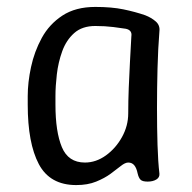

<svg xmlns="http://www.w3.org/2000/svg" viewBox="-20 -527 555 554"><path d="M200 7Q124 7 92 -53.5Q60 -114 60 -225V-250Q60 -289 69.5 -333.5Q79 -378 100.5 -417.5Q122 -457 160 -482Q198 -507 255 -507Q302 -507 336 -500Q370 -493 399 -483Q417 -476 429.5 -465Q442 -454 440 -437Q436 -387 434.5 -329.5Q433 -272 433 -215Q433 -158 434.5 -109Q436 -60 440 -26Q441 -15 431 -9Q421 -3 406 -3Q391 -3 385.5 -8.5Q380 -14 377 -27Q374 -42 367.5 -50Q361 -58 350 -58Q341 -58 328.5 -48Q316 -38 299 -25.5Q282 -13 257.5 -3Q233 7 200 7ZM225 -58Q257 -58 285.5 -78.5Q314 -99 332 -131.5Q350 -164 350 -200Q350 -236 351.5 -273.5Q353 -311 355 -348.5Q357 -386 359 -422Q362 -440 343 -444Q331 -446 307 -449Q283 -452 255 -452Q217 -452 194 -431.5Q171 -411 159.5 -379Q148 -347 144 -312.5Q140 -278 140 -250V-225Q140 -147 158.5 -102.5Q177 -58 225 -58Z"/></svg>

Font: Winky Sans Light
Style: Regular
Weight: 300
Designer: Simon Atzbach
Foundry: typofactur
Version: Version 1.205